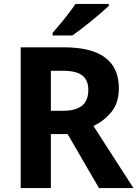

<svg xmlns="http://www.w3.org/2000/svg" viewBox="-20 -954 697 974"><path d="M304 -714Q583 -714 583 -506Q583 -433 546 -387Q509 -341 454 -315L657 0H482L323 -274H238V0H85V-714ZM301 -595H238V-392H301Q362 -392 395 -417Q428 -442 428 -499Q428 -547 397.5 -571Q367 -595 301 -595ZM532 -924Q517 -910 494 -890Q471 -870 444 -848Q417 -826 391.5 -806.5Q366 -787 347 -774H247V-787Q263 -806 284.5 -831.5Q306 -857 327 -884.5Q348 -912 363 -934H532Z"/></svg>

Font: Noto Sans Thai Looped
Style: Bold
Weight: 700
Designer: Sasikarn Vongin, Ben Mitchell
Foundry: The Fontpad Ltd
Version: Version 1.001; ttfautohint (v1.8.4.7-5d5b)